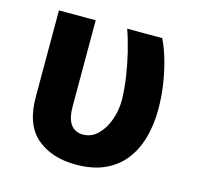

<svg xmlns="http://www.w3.org/2000/svg" viewBox="-86 -637 762 738"><g transform="rotate(15 294.5 -268.0)"><path d="M60.7 -545.9H207V-201.8Q207.2 -166.4 216.2 -146Q225.2 -125.6 239.9 -117.2Q254.6 -108.8 271.5 -108.6Q306.1 -108.8 331.2 -133.2Q356.2 -157.6 370 -196.3Q383.8 -235 383.6 -277.3Q382.5 -320.8 375.6 -367.1Q368.7 -413.5 357.6 -459.4Q346.5 -505.4 332.2 -545.9H471.5Q486.7 -516.1 499.5 -472.9Q512.3 -429.8 520.2 -379.4Q528.1 -329.1 528.1 -277.3Q528.1 -216.8 513.7 -164.6Q499.3 -112.3 468.9 -73.1Q438.6 -33.9 390.8 -12.1Q343 9.8 276.2 9.8Q178.8 9.8 119.5 -41.4Q60.3 -92.6 60.7 -203.1Z"/></g></svg>

Font: Inter V
Style: 
Weight: 400
Designer: Rasmus Andersson
Foundry: rsms
Version: Version 4.000;git-a3f224843